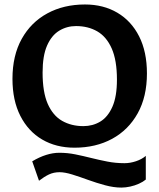

<svg xmlns="http://www.w3.org/2000/svg" viewBox="-20 -647 715 861"><path d="M524.2 194.2Q490.2 194.2 451.6 183.8Q413.1 173.5 375.1 159.7Q337.2 145.8 303.9 135.5Q270.6 125.2 247.1 125.2Q220.9 125.2 199.6 135.3Q178.3 145.4 154.9 163.5L124.5 76.4Q156.9 57.1 187.3 47.6Q217.6 38.1 246 38.1Q282.7 38.1 318.1 45.3Q353.5 52.5 389.2 61.5Q424.9 70.4 461.8 77.6Q498.7 84.8 538.3 84.8Q563.6 84.8 589.9 76Q616.2 67.2 633.8 52V158.2Q621.8 168.3 603.1 176.8Q584.4 185.2 563.7 189.7Q543.1 194.2 524.2 194.2ZM314 15.3Q231.7 15.3 169.2 -21.3Q106.6 -57.9 71.3 -127.2Q35.9 -196.5 35.9 -293.5Q35.9 -398 77.4 -472.6Q118.9 -547.2 192.3 -587Q265.7 -626.9 361 -626.9Q443.7 -626.9 506.2 -590Q568.8 -553.2 603.8 -484.1Q638.9 -415 638.9 -317.5Q638.9 -213.5 597.5 -138.9Q556 -64.3 482.9 -24.5Q409.7 15.3 314 15.3ZM354 -81.4Q395.7 -81.4 429.6 -101.7Q463.5 -122 484 -168.1Q504.4 -214.2 504.4 -289.5Q504.4 -376.9 480.9 -429.8Q457.4 -482.6 416.1 -506.4Q374.8 -530.1 321 -530.1Q279.7 -530.1 245.5 -509.3Q211.3 -488.5 191.1 -442.7Q171 -396.9 171 -321.5Q171 -233.7 194.2 -181Q217.5 -128.4 258.8 -104.9Q300.1 -81.4 354 -81.4Z"/></svg>

Font: Ancizar Sans Thin
Style: Regular
Weight: 100
Designer: Cesar Puertas, Viviana Monsalve, Julian Moncada, Julian Prieto, Jose Castro, Mariel Hernandez, Felipe Aragon, Sara Alarc
Version: Version 8.100